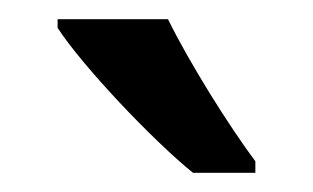

<svg xmlns="http://www.w3.org/2000/svg" viewBox="-20 -786 326 200"><path d="M155 -766H40V-757C66 -717 139 -640 181 -606H246V-618C219 -654 177 -721 155 -766Z"/></svg>

Font: Noto Sans Sinhala UI Condensed Medium
Style: Regular
Weight: 500
Width: 3
Designer: Jelle Bosma - Monotype Design Team
Foundry: Monotype Imaging Inc.
Version: Version 2.006